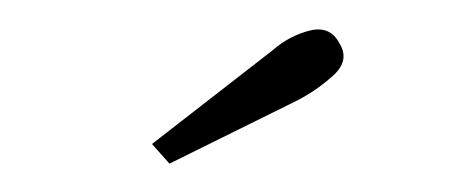

<svg xmlns="http://www.w3.org/2000/svg" viewBox="-20 -749 326 132"><path d="M96.5 -636.5 84.5 -650 167.5 -714.5Q179 -724.5 193 -728Q207 -731.5 213.5 -719Q220.5 -707.5 209.2 -697.2Q198 -687 184.5 -680Z"/></svg>

Font: Imbue Thin 10pt Thin
Style: Regular
Weight: 250
Version: Version 1.102